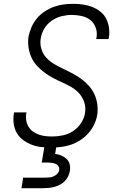

<svg xmlns="http://www.w3.org/2000/svg" viewBox="-20 -763 640 1003"><path d="M248 8Q222 8 195.5 5Q169 2 145.5 -7Q122 -16 101.5 -31Q81 -46 68.5 -67Q56 -88 52 -114Q48 -140 52 -167L54 -176H119Q119 -174 118 -172.5Q117 -171 117 -170Q114 -151 117 -133.5Q120 -116 129 -101Q138 -86 152 -76Q166 -66 182.5 -60Q199 -54 217 -52Q235 -50 253 -50Q281 -50 309 -56Q337 -62 361.5 -78Q386 -94 403 -119.5Q420 -145 424 -172Q429 -201 420.5 -227.5Q412 -254 394.5 -274Q377 -294 354 -307.5Q331 -321 306 -332Q281 -343 257.5 -355.5Q234 -368 212.5 -384Q191 -400 173 -419.5Q155 -439 144 -463.5Q133 -488 129 -515.5Q125 -543 129 -572Q134 -597 144.5 -621Q155 -645 172 -666Q189 -687 212.5 -702.5Q236 -718 260.5 -727Q285 -736 310.5 -739.5Q336 -743 361 -743Q387 -743 412.5 -739.5Q438 -736 461 -727Q484 -718 503.5 -703Q523 -688 534 -666.5Q545 -645 549 -620Q553 -595 549 -568L547 -559H482Q483 -561 483.5 -562.5Q484 -564 484 -566Q489 -592 480.5 -617Q472 -642 453 -657.5Q434 -673 408 -679Q382 -685 356 -685Q329 -685 302 -678.5Q275 -672 251 -655.5Q227 -639 212 -614.5Q197 -590 193 -563Q188 -535 196 -508Q204 -481 222 -461.5Q240 -442 263 -428.5Q286 -415 310.5 -403.5Q335 -392 358.5 -379.5Q382 -367 403.5 -351.5Q425 -336 443 -316Q461 -296 472.5 -272Q484 -248 488 -220Q492 -192 488 -164Q484 -138 472 -113Q460 -88 442 -67.5Q424 -47 400.5 -31.5Q377 -16 352 -7.5Q327 1 300.5 4.5Q274 8 248 8ZM92 220 101 165H216Q227 165 238 164Q249 163 259.5 158.5Q270 154 278.5 145.5Q287 137 289 126Q291 115 285.5 106Q280 97 270.5 93Q261 89 250.5 87.5Q240 86 229 86H198L221 -50H283L268 41Q285 43 300.5 49.5Q316 56 328 67.5Q340 79 344 95.5Q348 112 345 130Q343 144 336 158Q329 172 318.5 183Q308 194 294 201.5Q280 209 265.5 213Q251 217 236 218.5Q221 220 207 220Z"/></svg>

Font: Iosevka Light Extended
Style: Italic
Weight: 300
Width: 7
Italic angle: -9°
Monospace: yes
Designer: Belleve Invis
Foundry: Belleve Invis
Version: Version 32.5.0; ttfautohint (v1.8.4)